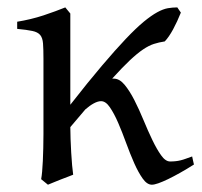

<svg xmlns="http://www.w3.org/2000/svg" viewBox="-20 -489 551 524"><path d="M509.3 -40Q489.3 -27.3 471.4 -17.3Q453.6 -7.3 438.5 0Q423.3 7.3 412.1 11.2Q400.9 15.1 394.5 15.1Q381.3 15.1 369.4 -1.7Q357.4 -18.6 346.2 -43.9Q335 -69.3 324.2 -98.9Q313.5 -128.4 302.5 -153.8Q291.5 -179.2 280 -196Q268.6 -212.9 255.9 -212.9Q247.1 -212.9 235.8 -206.8Q224.6 -200.7 212.9 -190.4Q193.8 -167.5 171.9 -142.1Q171.9 -127.9 172.6 -109.6Q173.3 -91.3 174.3 -72.8Q175.3 -54.2 176.8 -38.1Q178.2 -22 179.7 -12.2Q173.3 -9.8 164.6 -6.3Q155.8 -2.9 146.2 0.7Q136.7 4.4 127.4 8.3Q118.2 12.2 110.8 15.1L92.3 0Q93.8 -7.8 95 -20.8Q96.2 -33.7 96.9 -49.8Q97.7 -65.9 98.1 -84.7Q98.6 -103.5 98.6 -123V-328.6Q98.6 -355.5 97.4 -370.6Q96.2 -385.7 89.6 -393.6Q83 -401.4 68.4 -404.5Q53.7 -407.7 26.9 -410.2V-429.7Q44.9 -432.6 63.2 -437Q81.5 -441.4 98.6 -447Q115.7 -452.6 130.9 -458.3Q146 -463.9 158.2 -468.8L171.9 -452.1V-203.1Q220.7 -265.6 258.1 -309.6Q295.4 -353.5 323.5 -383.1Q351.6 -412.6 372.3 -429.7Q393.1 -446.8 409.2 -455.6Q425.3 -464.4 438.2 -466.6Q451.2 -468.8 463.9 -468.8Q464.4 -468.3 466.6 -464.8Q468.8 -461.4 471.4 -457.8Q474.1 -454.1 473.6 -454.6Q463.9 -430.2 452.4 -408.9Q440.9 -387.7 429.7 -376Q413.6 -373.5 399.9 -369.1Q386.2 -364.7 370.4 -354Q354.5 -343.3 334.5 -324.5Q314.5 -305.7 286.1 -274.4H290.5Q306.2 -274.4 320.1 -257.6Q334 -240.7 346.7 -215.8Q359.4 -190.9 371.6 -161.4Q383.8 -131.8 395.8 -106.9Q407.7 -82 419.7 -65.2Q431.6 -48.3 444.3 -48.3Q452.6 -48.3 459.5 -49.1Q466.3 -49.8 473.1 -51.5Q480 -53.2 487.3 -55.9Q494.6 -58.6 504.4 -62Q505.4 -56.6 506.8 -50.8Q508.3 -44.9 509.3 -40Z"/></svg>

Font: Subset of Gentium
Style: Regular
Weight: 400
Designer: J. Victor Gaultney
Version: Version 1.02; 2005; OFL release